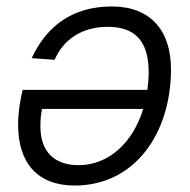

<svg xmlns="http://www.w3.org/2000/svg" viewBox="-20 -562 588 594"><path d="M326 -542C200 -542 122 -477 78 -382L149 -377C176 -440 234 -479 313 -479C397 -479 440 -436 440 -338C440 -320 438 -302 436 -284H50C42 -251 36 -211 36 -176C36 -58 96 12 211 12C396 12 509 -148 509 -348C509 -467 446 -542 326 -542ZM223 -51C146 -51 105 -95 105 -171C105 -194 107 -210 110 -225H423C392 -122 317 -51 223 -51Z"/></svg>

Font: Geist Light
Style: Italic
Weight: 300
Italic angle: -12°
Designer: Basement.studio, Andrés Briganti, Mateo Zaragoza
Foundry: Basement.studio, Vercel, Andrés Briganti, Guido Ferreyra, Mateo Zaragoza
Version: Version 1.500